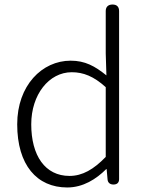

<svg xmlns="http://www.w3.org/2000/svg" viewBox="-20 -815 645 848"><path d="M506 -596V-766C506 -785 496 -795 477 -795C458 -795 447 -785 447 -766V-579L450 -482C399 -523 356 -547 292 -547C166 -547 56 -438 56 -266C56 -86 143 13 277 13C347 13 405 -24 449 -68H451L455 -23C456 -8 466 0 481 0C497 0 506 -8 506 -24V-397ZM447 -199V-122C394 -67 344 -38 287 -38C179 -38 118 -128 118 -266C118 -397 196 -496 297 -496C348 -496 394 -478 447 -430V-276Z"/></svg>

Font: GenSenRounded2 TW L
Style: Regular
Weight: 300
Version: Version 2.100;PS 2.1;hotconv 16.6.51;makeotf.lib2.5.65220 DE